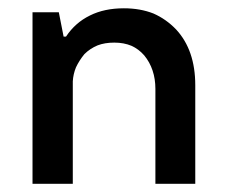

<svg xmlns="http://www.w3.org/2000/svg" viewBox="-20 -450 553 470"><path d="M59.6 0Q85 0 158.2 0Q158.2 -62.5 158.2 -251Q159.2 -268.6 166 -285.2Q173.8 -301.8 186.5 -317.4Q200.2 -331.1 218.8 -338.9Q236.3 -345.7 259.8 -345.7Q283.2 -345.7 301.8 -337.9Q319.3 -330.1 333 -314.5Q346.7 -297.9 353.5 -277.3Q360.4 -256.8 360.4 -232.4Q360.4 -154.3 360.4 0Q384.8 0 458 0Q458 -60.5 458 -241.2Q458 -284.2 446.3 -318.4Q434.6 -352.5 411.1 -377.9Q386.7 -403.3 355.5 -417Q323.2 -429.7 283.2 -429.7Q235.4 -429.7 200.2 -412.1Q164.1 -394.5 141.6 -360.4Q139.6 -360.4 135.7 -360.4Q132.8 -375 124 -419.9Q108.4 -419.9 59.6 -419.9Q59.6 -407.2 59.6 -367.2Q59.6 -275.4 59.6 0Z"/></svg>

Font: TextaAlt
Style: Bold
Weight: 400
Designer: Daniel Hernandez & Miguel Hernandez
Version: Version 1.005;com.myfonts.easy.latinotype.texta.alt-bold.wfk